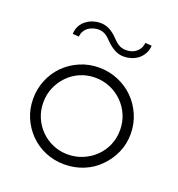

<svg xmlns="http://www.w3.org/2000/svg" viewBox="-106 -634 677 729"><g transform="rotate(20 232.5 -269.0)"><path d="M372 -50Q346 -23 309.5 -8Q273 7 232 7Q191 7 155 -8Q119 -23 92.5 -50Q66 -77 51 -112Q36 -147 36 -188Q36 -228 51 -264Q66 -300 92.5 -326.5Q119 -353 155 -368.5Q191 -384 232 -384Q273 -384 309.5 -368.5Q346 -353 372.5 -326.5Q399 -300 414.5 -264Q430 -228 430 -188Q430 -147 414.5 -112Q399 -77 372 -50ZM122 -78Q143 -57 171 -45Q199 -33 231 -33Q263 -33 291.5 -45Q320 -57 341.5 -78Q363 -99 375 -127Q387 -155 387 -188Q387 -220 375 -248Q363 -276 341.5 -297.5Q320 -319 291.5 -331Q263 -343 231 -343Q199 -343 171 -331Q143 -319 122 -297.5Q101 -276 89 -248Q77 -220 77 -188Q77 -155 89 -127Q101 -99 122 -78ZM360 -473Q348 -464 333.5 -459.5Q319 -455 304 -455Q283 -455 265.5 -465Q248 -475 232 -491Q216 -508 204.5 -513.5Q193 -519 179 -519Q171 -519 160 -516Q149 -513 139 -506Q131 -500 125.5 -491Q120 -482 118 -468L93 -470Q94 -489 102 -503.5Q110 -518 123 -527Q135 -536 149.5 -540.5Q164 -545 178 -545Q199 -545 216.5 -535.5Q234 -526 250 -509Q266 -492 278 -486.5Q290 -481 304 -481Q311 -481 321 -483Q331 -485 340 -491Q349 -497 355.5 -506.5Q362 -516 364 -532L390 -530Q389 -511 380.5 -496.5Q372 -482 360 -473Z"/></g></svg>

Font: Josefin Slab
Style: Regular
Weight: 400
Designer: Santiago Orozco
Foundry: Typemade
Version: Version 2.000